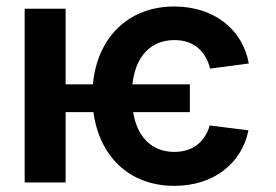

<svg xmlns="http://www.w3.org/2000/svg" viewBox="-20 -573 868 603"><path d="M576.3 -308.2H396C404.8 -393.1 451.3 -447.1 527.7 -447.1C591.6 -447.1 626.4 -409.8 639.9 -357.6L761.4 -373.6C741.8 -482.2 650.6 -552.6 527.3 -552.6C381 -552.6 285.2 -453.1 271.7 -308.2H186.1V-545.5H57.5V0H186.1V-220.9H273.4C291.9 -82.7 385.3 10.7 527.7 10.7C651.6 10.7 739.7 -60.7 760.3 -163.7L638.5 -179C624.3 -128.9 586.6 -95.9 527.7 -95.9C455.6 -95.9 410.5 -144.2 398.1 -220.9H576.3Z"/></svg>

Font: Margiela Sans Semi Bold
Style: Regular
Weight: 600
Designer: Stefan Endress, Andreas Faust
Version: Version 1.100;FEAKit 1.0